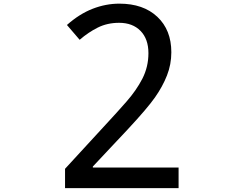

<svg xmlns="http://www.w3.org/2000/svg" viewBox="-20 -878 1310 1032"><path d="M939.9 133.3H329.6V29.3L564 -225.6Q604.5 -269 658.7 -330.6Q712.9 -392.1 745.4 -455.3Q777.8 -518.6 777.8 -592.3Q777.8 -668.5 735.4 -711.9Q692.9 -755.4 620.1 -755.4Q556.6 -755.4 505.4 -729.7Q454.1 -704.1 408.2 -664.1L339.8 -743.7Q406.7 -803.2 477.8 -830.8Q548.8 -858.4 621.6 -858.4Q750.5 -858.4 825.7 -787.6Q900.9 -716.8 900.9 -597.2Q900.9 -531.7 877.4 -472.2Q854 -412.6 812.7 -354Q771.5 -295.4 667 -183.1L479 17.1V22.5H939.9Z"/></svg>

Font: Noto Emoji
Style: Regular
Weight: 400
Monospace: yes
Designer: Monotype Design Team
Foundry: Monotype Imaging Inc.
Version: Version 1.05 uh